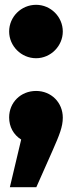

<svg xmlns="http://www.w3.org/2000/svg" viewBox="-20 -579 299 798"><path d="M130 -559C68 -559 18 -509 18 -448C18 -388 68 -337 130 -337C191 -337 241 -388 241 -448C241 -509 191 -559 130 -559ZM130 -201C66 -201 18 -153 18 -91C18 -52 36 -19 68 1L21 199H131L198 48C227 -18 241 -52 241 -90C241 -153 193 -201 130 -201Z"/></svg>

Font: Glow Sans SC Normal Heavy
Style: Regular
Weight: 900
Designer: Ryoko NISHIZUKA (kana, bopomofo & ideographs); Paul D. Hunt (Latin, Greek & Cyrillic); Sandoll Communications, Soo-young
Version: Version 0.93